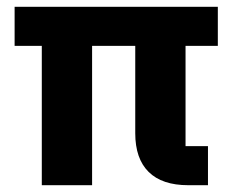

<svg xmlns="http://www.w3.org/2000/svg" viewBox="-20 -545 695 565"><path d="M526 -115H592V0H534Q457 0 417.5 -39Q378 -78 378 -153V-410H251V0H103V-410H23V-525H621V-410H526Z"/></svg>

Font: IBM Plex Sans Devanagari
Style: Bold
Weight: 700
Designer: Mike Abbink, Paul van der Laan, Pieter van Rosmalen, Erin McLaughlin
Foundry: Bold Monday
Version: Version 1.1